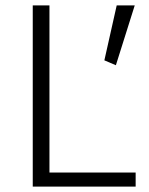

<svg xmlns="http://www.w3.org/2000/svg" viewBox="-20 -687 547 707"><path d="M162.1 -51.8V-667H100.6V0H479.5V-51.8ZM364.3 -464.8 406.7 -446.8 476.1 -667H409.7Z"/></svg>

Font: Estedad Light
Style: Regular
Weight: 300
Designer: Amin Abedi
Version: Version 7.3